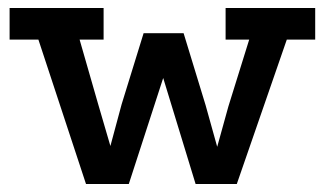

<svg xmlns="http://www.w3.org/2000/svg" viewBox="-20 -460 812 480"><path d="M195 0 76 -361H4V-440H239V-361H179L225 -201L256 -95L284 -199L339 -377H439L494 -197L523 -93L551 -194L603 -361H544V-440H768V-361H697L572 0H469L388 -265L302 0Z"/></svg>

Font: Podkova SemiBold
Style: Regular
Weight: 600
Designer: Ilya Yudin
Foundry: Cyreal (www.cyreal.org)
Version: Version 2.103